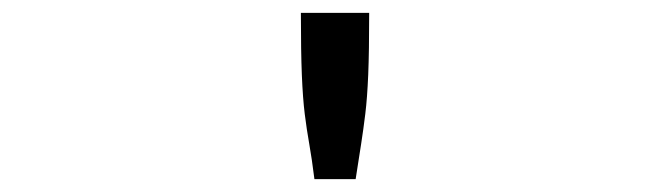

<svg xmlns="http://www.w3.org/2000/svg" viewBox="-20 -685 1040 298"><path d="M447 -665H553Q553 -605 551.5 -569Q550 -533 547 -508.5Q544 -484 540.5 -461.5Q537 -439 532 -407H468Q464 -439 460 -461.5Q456 -484 453 -508Q450 -532 448.5 -568.5Q447 -605 447 -665Z"/></svg>

Font: Inconsolata UltraExpanded Thin
Style: Regular
Weight: 100
Width: 9
Monospace: yes
Designer: Raph Levien, Cyreal, Brenton Simpson
Foundry: Raph Levien, Cyreal, Google
Version: Version 3.100; ttfautohint (v1.8.4.7-5d5b)